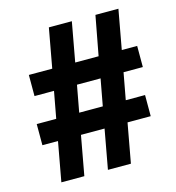

<svg xmlns="http://www.w3.org/2000/svg" viewBox="-107 -812 830 904"><g transform="rotate(-15 308.0 -360.0)"><path d="M81 0 116 -192H40V-295H135L159 -425H64V-528H178L213 -720H325L290 -528H404L440 -720H552L517 -528H592V-425H498L474 -295H568V-192H455L420 0H308L343 -192H228L193 0ZM247 -295H362L386 -425H271Z"/></g></svg>

Font: Kufam
Style: Bold Italic
Weight: 700
Italic angle: -11°
Designer: Artur Schmal
Foundry: Original Type
Version: Version 1.301; ttfautohint (v1.8.3)